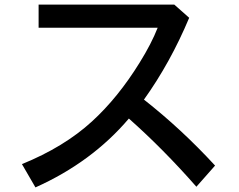

<svg xmlns="http://www.w3.org/2000/svg" viewBox="-20 -775 1039 833"><path d="M147.5 -754.9H736.3L800.8 -697.8Q718.8 -502.4 604.5 -342.8Q766.6 -215.8 913.1 -56.6L832 35.2Q688.5 -128.4 539.1 -260.7Q378.9 -71.8 133.8 38.1L75.2 -63Q257.8 -137.2 378.9 -248Q492.2 -351.6 585.9 -503.4Q636.7 -585 664.1 -654.8H147.5Z"/></svg>

Font: UDEV Gothic 35
Style: Bold
Weight: 700
Version: v2.1.0; ttfautohint (v1.8.4.7-5d5b-dirty) -l 6 -r 45 -G 200 